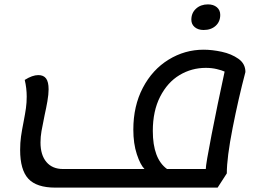

<svg xmlns="http://www.w3.org/2000/svg" viewBox="-20 -832 1170 877"><path d="M1101 -503Q1069 -382 1042.5 -247Q1016 -112 1016 -40L974 25H233Q147 25 109.5 -15.5Q72 -56 72 -147Q72 -180 76 -208.5Q80 -237 88 -277Q95 -313 98.5 -338Q102 -363 102 -391Q102 -429 93 -467Q128 -489 155 -489Q179 -489 190.5 -473.5Q202 -458 202 -424Q202 -401 196.5 -369.5Q191 -338 184 -307Q174 -259 169.5 -233Q165 -207 165 -181Q165 -124 192 -92Q219 -60 268 -60H640Q621 -79 605 -127.5Q589 -176 589 -240Q589 -348 632.5 -431Q676 -514 750 -559.5Q824 -605 910 -605Q949 -605 993 -595.5Q1037 -586 1069 -563.5Q1101 -541 1101 -503ZM1006 -505Q993 -511 970 -516.5Q947 -522 920 -522Q855 -522 800 -489Q745 -456 711.5 -390.5Q678 -325 678 -234Q678 -107 743 -60H920Q920 -81 946.5 -217Q973 -353 1006 -505ZM854 -742Q854 -773 875.5 -792.5Q897 -812 930 -812Q955 -812 970.5 -799Q986 -786 986 -764Q986 -733 965 -714Q944 -695 910 -695Q885 -695 869.5 -708Q854 -721 854 -742Z"/></svg>

Font: Lemonada Light
Style: Regular
Weight: 300
Designer: Mohamed Gaber (Arabic) Eduardo Tunni (Latin)
Foundry: Kief Type Foundry
Version: Version 3.006